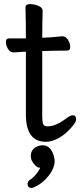

<svg xmlns="http://www.w3.org/2000/svg" viewBox="-20 -671 400 941"><path d="M134.8 250Q115.2 250 115.2 230Q115.2 220.2 123 212.9Q142.1 201.2 157.5 182.1Q172.9 163.1 176.8 150.9Q163.1 150.9 154.8 141.1Q130.9 119.1 130.9 93.5Q130.9 67.9 148.9 54.4Q167 41 189.9 41Q212.9 41 228.5 61Q244.1 81.1 248 116.2Q248 152.8 218 190.9Q188 229 146 247.1Q140.1 250 134.8 250ZM204.1 23.9Q106.9 23.9 106.9 -109.9V-418L46.9 -414.1Q29.8 -414.1 19.3 -431.2Q8.8 -448.2 8.8 -465.6Q8.8 -482.9 25.9 -482.9H106.9Q106.9 -556.2 105 -634.8Q105 -650.9 126.5 -650.9Q147.9 -650.9 168.5 -642.3Q189 -633.8 189 -617.2Q187 -551.8 187 -485.8Q232.9 -487.8 285.2 -493.2Q301.8 -493.2 313 -476.1Q324.2 -459 324.2 -440.9Q324.2 -422.9 307.1 -422.9Q258.8 -422.9 187 -420.9V-107.9Q187 -69.8 192.6 -60.8Q198.2 -51.8 213.9 -51.8Q253.9 -51.8 306.2 -91.8Q325.2 -106 336.9 -106Q353 -106 353 -85.9Q353 -65.9 306.2 -22Q253.9 23.9 204.1 23.9Z"/></svg>

Font: LXGW WenKai Screen
Style: Regular
Weight: 400
Designer: LXGW / Fontworks Inc.
Foundry: LXGW / Fontworks Inc.
Version: Version 1.510;January 18,2025